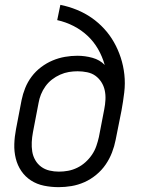

<svg xmlns="http://www.w3.org/2000/svg" viewBox="-20 -760 590 792"><path d="M222 12Q191 12 161.5 6Q132 0 108 -15.5Q84 -31 68 -54.5Q52 -78 45 -106.5Q38 -135 39 -165.5Q40 -196 46 -227L69 -347Q74 -372 84 -397Q94 -422 110.5 -444Q127 -466 149.5 -483Q172 -500 197 -510.5Q222 -521 248 -525.5Q274 -530 299 -530Q331 -530 361.5 -521.5Q392 -513 412 -492Q402 -527 384.5 -557.5Q367 -588 341.5 -612Q316 -636 284 -652.5Q252 -669 216 -677L229 -740Q264 -733 297 -719.5Q330 -706 358 -686.5Q386 -667 409.5 -641.5Q433 -616 450 -586Q467 -556 478 -522.5Q489 -489 493 -452.5Q497 -416 492.5 -378.5Q488 -341 481 -303L457 -183Q452 -157 442 -131Q432 -105 416 -81.5Q400 -58 377 -39Q354 -20 328 -8.5Q302 3 275 7.5Q248 12 222 12ZM223 -52Q242 -52 261 -55.5Q280 -59 298.5 -68Q317 -77 332.5 -91Q348 -105 359.5 -122Q371 -139 377.5 -158Q384 -177 388 -195L410 -309Q414 -329 415 -349Q416 -369 412 -387.5Q408 -406 398 -421.5Q388 -437 373.5 -447.5Q359 -458 339.5 -462Q320 -466 300 -466Q282 -466 264 -463Q246 -460 228 -452Q210 -444 194.5 -432Q179 -420 167.5 -404Q156 -388 149 -370.5Q142 -353 139 -335L116 -215Q112 -194 111 -174Q110 -154 113 -135Q116 -116 125.5 -99.5Q135 -83 150 -72Q165 -61 184 -56.5Q203 -52 223 -52Z"/></svg>

Font: Lode
Style: Italic
Weight: 400
Italic angle: -11°
Monospace: yes
Designer: Belleve Invis
Foundry: Belleve Invis
Version: Version 29.2.0; ttfautohint (v1.8.3)